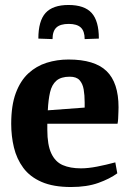

<svg xmlns="http://www.w3.org/2000/svg" viewBox="-20 -741 521 771"><path d="M255 -721Q319 -721 348 -689Q377 -657 377 -586L320 -584Q320 -616 304.5 -630.5Q289 -645 256 -645Q222 -645 206.5 -630.5Q191 -616 191 -584L134 -586Q134 -657 163 -689Q192 -721 255 -721ZM265 10Q194 10 147 -10.5Q100 -31 73.5 -67Q47 -103 36 -148.5Q25 -194 25 -244Q25 -318 43.5 -367.5Q62 -417 94 -446.5Q126 -476 167.5 -489Q209 -502 255 -502Q360 -502 408 -455.5Q456 -409 456 -310Q456 -304 455.5 -291.5Q455 -279 454.5 -266Q454 -253 452 -244H170V-220Q170 -159 186 -125Q202 -91 232 -78Q262 -65 305 -65Q334 -65 370 -72Q406 -79 443 -89L451 -45Q421 -23 375 -6.5Q329 10 265 10ZM172 -298 320 -309V-330Q320 -359 316 -382Q312 -405 299.5 -419Q287 -433 260 -433Q225 -433 206.5 -417Q188 -401 181 -370.5Q174 -340 172 -298Z"/></svg>

Font: Manuale
Style: Bold
Weight: 700
Version: Version 1.002